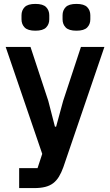

<svg xmlns="http://www.w3.org/2000/svg" viewBox="-20 -762 564 982"><path d="M394 -522H514L304 93Q294 121 281.5 141.5Q269 162 252 175Q235 188 211 194Q187 200 155 200H78V98H172L196 25L9 -522H136L227 -246L261 -114H267L303 -246ZM161 -605Q122 -605 106 -621.5Q90 -638 90 -663V-684Q90 -709 106 -725.5Q122 -742 161 -742Q200 -742 216 -725.5Q232 -709 232 -684V-663Q232 -638 216 -621.5Q200 -605 161 -605ZM371 -605Q332 -605 316 -621.5Q300 -638 300 -663V-684Q300 -709 316 -725.5Q332 -742 371 -742Q410 -742 426 -725.5Q442 -709 442 -684V-663Q442 -638 426 -621.5Q410 -605 371 -605Z"/></svg>

Font: IBM Plex Sans Thai SemiBold
Style: Regular
Weight: 600
Designer: Mike Abbink, Paul van der Laan, Pieter van Rosmalen, Ben Mitchell, Mark Frömberg
Foundry: Bold Monday
Version: Version 1.1